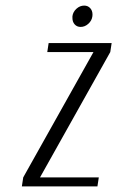

<svg xmlns="http://www.w3.org/2000/svg" viewBox="-20 -666 419 686"><path d="M58.1 0 63 -32.2 314 -480H148.9L153.8 -512.2H378.9L374 -480L123 -32.2H333L328.1 0ZM238.8 -601.6V-607.9Q240.7 -623.5 253.2 -634.8Q265.6 -646 280.8 -646Q293.9 -646 302.2 -637Q310.5 -627.9 310.5 -614.3Q310.5 -609.9 310.1 -607.9Q308.1 -592.3 295.7 -581.1Q283.2 -569.8 268.1 -569.8Q254.9 -569.8 246.8 -578.9Q238.8 -587.9 238.8 -601.6Z"/></svg>

Font: Gawaa
Style: Italic
Weight: 400
Designer: T. Christopher White
Version: Version 1.0